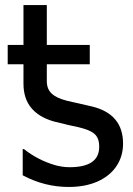

<svg xmlns="http://www.w3.org/2000/svg" viewBox="-20 -722 523 755"><path d="M463.9 -157.2C463.9 -234.9 423.3 -283.2 342.3 -303.2L243.7 -325.7C188.5 -339.8 164.1 -361.8 164.1 -402.8V-469.2H333V-545.4H164.1V-702.1H72.3V-545.4H10.3V-469.2H72.3V-392.6C72.3 -316.9 111.8 -267.6 190.9 -244.6C237.8 -232.9 270.5 -225.1 289.1 -221.7C346.7 -207.5 370.1 -192.4 370.1 -144.5C370.1 -91.3 331.5 -64.5 253.9 -64.5C234.9 -64.5 215.3 -67.4 195.8 -72.8C151.4 -85.9 110.8 -106.9 74.2 -135.7H69.3V-32.7C126.5 -2 187 13.2 250.5 13.2C293.9 13.2 331.5 5.9 363.8 -8.3C428.2 -37.1 463.9 -90.8 463.9 -157.2Z"/></svg>

Font: SG Kara SemiBold
Style: Regular
Weight: 400
Designer: Damoon Khanjanzadeh
Version: Version 1.000